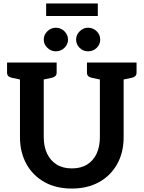

<svg xmlns="http://www.w3.org/2000/svg" viewBox="-20 -1087 834 1115"><path d="M397 8Q305 8 237.5 -30Q170 -68 133 -135.5Q96 -203 96 -290V-724H234V-291Q234 -237 253 -196Q272 -155 308.5 -132Q345 -109 397 -109Q450 -109 486 -131.5Q522 -154 541 -194.5Q560 -235 560 -290V-724H698V-290Q698 -201 660 -133.5Q622 -66 554.5 -29Q487 8 397 8ZM120 -724 107 -623 50 -635Q36 -638 28.5 -645Q21 -652 21 -666V-724ZM309 -724V-666Q309 -652 301 -645Q293 -638 280 -635L222 -623L210 -724ZM584 -724 571 -623 514 -635Q500 -638 492.5 -645Q485 -652 485 -666V-724ZM773 -724V-666Q773 -652 765.5 -645Q758 -638 744 -635L687 -623L674 -724ZM375 -857Q375 -829 354 -809Q333 -789 304 -789Q276 -789 255 -809.5Q234 -830 234 -857Q234 -885 255 -905.5Q276 -926 304 -926Q333 -926 354 -905.5Q375 -885 375 -857ZM562 -857Q562 -829 541.5 -809Q521 -789 491 -789Q463 -789 442.5 -809Q422 -829 422 -857Q422 -885 443 -905.5Q464 -926 491 -926Q521 -926 541.5 -905.5Q562 -885 562 -857ZM248 -994V-1067H548V-994Z"/></svg>

Font: Aleo
Style: Bold
Weight: 700
Designer: Alessio Laiso
Foundry: Alessio Laiso
Version: Version 2.001;gftools[0.9.29]